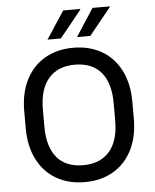

<svg xmlns="http://www.w3.org/2000/svg" viewBox="-60 -945 810 1005"><g transform="rotate(-5 345.0 -442.5)"><path d="M629 -388V-298Q629 -203 593.5 -133.5Q558 -64 494 -27Q430 10 345 10Q260 10 196 -27Q132 -64 96.5 -133.5Q61 -203 61 -298V-388Q61 -483 96.5 -552.5Q132 -622 196 -659Q260 -696 345 -696Q430 -696 494 -659Q558 -622 593.5 -552.5Q629 -483 629 -388ZM159 -388V-298Q159 -191 206.5 -135Q254 -79 345 -79Q433 -79 482 -134.5Q531 -190 531 -298V-388Q531 -495 483.5 -551Q436 -607 345 -607Q257 -607 208 -551Q159 -495 159 -388ZM400 -892 285 -750H215L310 -895H399ZM555 -892 440 -750H370L464 -895H554Z"/></g></svg>

Font: Chivo
Style: Regular
Weight: 400
Designer: Hector Gatti
Foundry: Omnibus-Type
Version: Version 1.003